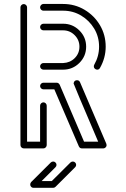

<svg xmlns="http://www.w3.org/2000/svg" viewBox="-20 -733 623 949"><path d="M292 -388.7H194.8Q188 -388.7 183.1 -393.6Q178.2 -398.4 178.2 -405.3Q178.2 -411.6 183.1 -416.5Q188 -421.4 194.8 -421.4H292.5Q326.7 -422.9 349.6 -446Q372.6 -469.2 372.6 -502.4Q372.6 -535.6 348.9 -559.3Q325.2 -583 292 -583H194.8Q188 -583 183.1 -587.9Q178.2 -592.8 178.2 -599.6Q178.2 -606 183.1 -610.8Q188 -615.7 194.8 -615.7H292Q338.9 -615.7 372.3 -582.5Q405.8 -549.3 405.8 -502.4Q405.8 -455.1 372.3 -421.9Q338.9 -388.7 292 -388.7ZM460.9 -388.7Q456.5 -388.7 452.1 -391.1Q443.8 -396 443.8 -405.3Q443.8 -409.2 445.8 -413.1Q469.7 -455.1 469.7 -502.4Q469.7 -551.3 445.6 -591.6Q421.4 -631.8 381.1 -656Q340.8 -680.2 291.5 -680.2H194.3Q188 -680.2 183.1 -685.1Q178.2 -689.9 178.2 -696.8Q178.2 -703.1 183.1 -708.3Q188 -713.4 194.3 -713.4H291.5Q349.6 -713.4 397.7 -684.8Q445.8 -656.2 474.1 -608.4Q502.4 -560.5 502.4 -502.4Q502.4 -446.8 474.1 -397Q469.2 -388.7 460.9 -388.7ZM490.2 0.5H384.8Q374.5 0.5 369.6 -9.8L248.5 -291.5H194.3Q188 -291.5 183.1 -296.4Q178.2 -301.3 178.2 -307.6Q178.2 -314.5 183.1 -319.3Q188 -324.2 194.3 -324.2H259.8Q269.5 -324.2 274.9 -314.5L395.5 -32.7H465.3Q343.8 -316.9 343.8 -320.3Q343.8 -323.2 345.7 -327.6Q350.1 -336.4 360.8 -336.4Q371.1 -336.4 375.5 -326.7L505.4 -22.9Q506.8 -19.5 506.8 -16.1Q506.8 -11.2 504.4 -7.3Q498.5 0.5 490.2 0.5ZM194.8 0.5H97.7Q90.8 0.5 85.9 -4.4Q81.1 -9.3 81.1 -16.1V-696.8Q81.1 -703.1 85.9 -708Q90.8 -712.9 97.7 -712.9Q104 -712.9 108.9 -708Q113.8 -703.1 113.8 -696.8V-32.7H178.2V-210.4Q178.2 -217.3 183.1 -222.2Q188 -227.1 194.8 -227.1Q201.2 -227.1 206.1 -222.2Q210.9 -217.3 210.9 -210.4V-16.1Q210.9 -9.8 206.1 -4.6Q201.2 0.5 194.8 0.5ZM340.3 65.4Q346.7 65.4 351.6 70.3Q356.4 75.2 356.4 82Q356.4 88.4 351.6 93.3L254.4 190.4Q249.5 195.3 242.7 195.3H145.5Q135.7 195.3 130.4 185.1Q129.4 181.6 129.4 178.7Q129.4 172.4 133.8 167L231.4 69.8Q236.3 65.4 243.2 65.4Q249.5 65.4 254.4 70.3Q259.3 75.2 259.3 82Q259.3 88.4 254.4 93.3L185.5 162.1H235.8L328.6 69.8Q333.5 65.4 340.3 65.4Z"/></svg>

Font: Neon Sans
Style: Regular
Weight: 400
Designer: GGBot
Version: 0.80